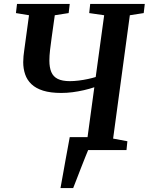

<svg xmlns="http://www.w3.org/2000/svg" viewBox="-20 -763 756 976"><path d="M287.5 193Q293.5 160.5 300.2 122.8Q307 85 313.5 48.2Q320 11.5 325.8 -18.5Q331.5 -48.5 334.5 -66H447L428 0Q424 9 413.8 34.8Q403.5 60.5 391.2 92Q379 123.5 368.2 151.5Q357.5 179.5 352 193ZM328.5 0 334 -45 424 -58.5 459.5 -319.5Q434.5 -311 406 -304.5Q377.5 -298 348.5 -294.2Q319.5 -290.5 291.5 -290.5Q236.5 -290.5 199.2 -302.2Q162 -314 139.8 -335.2Q117.5 -356.5 107.8 -385.2Q98 -414 98 -447Q98 -462 99.5 -477.5Q101 -493 103 -506L127.5 -685.5L61 -696.5L66.5 -743H334.5L329 -696.5L258.5 -685.5L242.5 -571.5Q238 -540 234.5 -509.5Q231 -479 231 -455Q231 -420 240.8 -396.8Q250.5 -373.5 273.5 -362Q296.5 -350.5 335 -350.5Q356 -350.5 380.2 -353.5Q404.5 -356.5 427.5 -361.5Q450.5 -366.5 466.5 -371.5L509.5 -685.5L433.5 -696.5L438.5 -743H716L710.5 -696.5L640 -685.5L555 -58.5L627.5 -45L623 0Z"/></svg>

Font: Merriweather 24pt SemiBold
Style: Italic
Weight: 600
Italic angle: -7.8°
Version: Version 2.101